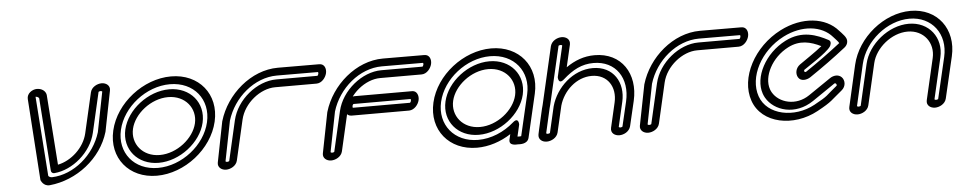

<svg xmlns="http://www.w3.org/2000/svg" viewBox="-39 -932 6245 1248"><g transform="rotate(-5 3083.5 -308.0)"><path d="M263.8 -24.7C255.4 -24.7 245.4 -29 241.9 -33.3C240.7 -34.7 240.2 -36 240 -36.4L202.6 -555C204 -555 203.4 -555 204.1 -555C215.5 -555 224.5 -546.2 225.3 -543.6C226.9 -522.6 250.7 -191.8 259.7 -67.5C260.5 -56.2 270.1 -48.9 281.7 -49.9C401.7 -60 524.3 -163.7 553.4 -289.7C579.5 -402.7 610.5 -538.1 613.4 -551C614.8 -552.3 619.7 -555 626.4 -555C633.3 -555 636.8 -552 637.5 -551C635.2 -539.7 589.5 -308 586 -290.2C542.1 -144.7 407 -29.6 263.8 -24.7ZM187 -14V-13C187 -13 202 30 245.5 25.7C420.9 8.5 584.8 -117 635.5 -288.1C635.7 -288.7 635.9 -289.8 636.1 -290.6C636.3 -291.7 685.4 -540.7 688.2 -554.3C694 -584.8 668 -605 637.9 -605C608.7 -605 571.6 -586.3 563.7 -552.2C561.7 -543.6 530.2 -405.8 503.4 -289.7C482.1 -197.5 397 -120.1 309.4 -102.6C299.3 -243.3 277.1 -554.2 276.1 -561.2C271.5 -588.3 245.7 -605 215.6 -605C185.3 -605 148.6 -581.2 151.1 -544.7Z M765.5 -292.6C736.2 -165.7 825.5 -57.5 963.3 -57.5C1101 -57.5 1240.3 -165.7 1269.6 -292.6C1298.9 -419.5 1209.6 -527.7 1071.8 -527.7C934.1 -527.7 794.8 -419.5 765.5 -292.6ZM815.5 -292.6C837.7 -388.7 947.7 -477.7 1060.3 -477.7C1172.8 -477.7 1241.8 -388.7 1219.6 -292.6C1197.4 -196.5 1087.4 -107.5 974.8 -107.5C862.3 -107.5 793.3 -196.5 815.5 -292.6ZM736.8 -292.6C770.7 -439.3 923.6 -560.2 1079.3 -560.2C1235 -560.2 1332.2 -439.3 1298.3 -292.6C1264.4 -145.9 1111.5 -25 955.8 -25C800.1 -25 702.9 -145.9 736.8 -292.6ZM686.8 -292.6C646.1 -116.3 762.8 25 944.2 25C1125.7 25 1307.6 -116.3 1348.3 -292.6C1389 -468.9 1272.3 -610.2 1090.9 -610.2C909.5 -610.2 727.5 -468.9 686.8 -292.6Z M1420.2 -29.1C1418.8 -27.8 1414 -25 1407.3 -25C1400.4 -25 1396.9 -28 1396.1 -29.1C1398.4 -40.4 1444.1 -272 1447.7 -289.9C1492.5 -438.5 1630.4 -555.8 1776.6 -555.8C1929.7 -555.8 2035 -555.1 2045.4 -555.1C2046.4 -553.9 2048.2 -549.7 2046.7 -543C2045.1 -536.1 2041 -531.8 2039.8 -531C2025.7 -531 1877.1 -531 1770.9 -531C1645.1 -531 1510.8 -422.9 1480.2 -290.3C1454.1 -177.3 1423.2 -42 1420.2 -29.1ZM1470 -27.9C1471.9 -36.3 1503.4 -174.3 1530.2 -290.3C1554.5 -395.5 1662.1 -481 1759.3 -481C1870.9 -481 2029.3 -481 2029.3 -481C2063.7 -481 2089.9 -513.9 2096.7 -543C2103.4 -572.1 2092.3 -605 2058.1 -605C2058.1 -605 1949.8 -605.8 1788.2 -605.8C1611.9 -605.8 1448.9 -463 1398.2 -291.9C1398 -291.3 1397.7 -290.2 1397.5 -289.5C1397.3 -288.3 1348.2 -39.3 1345.5 -25.8C1339.6 4.7 1365.6 25 1395.7 25C1424.9 25 1462 6.3 1470 -27.9Z M2614 -254C2647.6 -254.9 2674.1 -286.4 2681 -316C2687.6 -344.8 2675.4 -376.9 2646.1 -378C2633.2 -378.4 2269.8 -378.1 2267.3 -378.1C2233.1 -378.1 2206.7 -345.3 2200 -316C2193.2 -287 2204.3 -254 2238.6 -254ZM2623.9 -304H2251.2C2250.2 -305.1 2248.4 -309.4 2250 -316C2251.5 -322.8 2255.6 -327.2 2256.9 -328.1C2278.6 -328.1 2611.8 -328.3 2629.7 -328.1C2630.7 -327 2632.5 -322.8 2631 -316C2629.2 -308.6 2624.9 -304.6 2623.9 -304ZM2105.7 -29.1C2104.3 -27.8 2099.5 -25 2092.8 -25C2085.9 -25 2082.4 -28 2081.6 -29.1C2083.9 -40.4 2129.6 -272 2133.2 -289.9C2178 -438.5 2315.9 -555.8 2462.1 -555.8C2615.2 -555.8 2720.5 -555.1 2730.9 -555.1C2731.9 -553.9 2733.7 -549.7 2732.2 -543C2730.6 -536.1 2726.5 -531.8 2725.3 -530.9C2711.2 -531 2562.6 -531 2456.4 -531C2330.6 -531 2196.3 -422.9 2165.7 -290.3C2139.6 -177.3 2108.7 -42 2105.7 -29.1ZM2155.5 -27.9C2157.4 -36.3 2188.9 -174.3 2215.7 -290.3C2240 -395.5 2347.6 -481 2444.8 -481C2556.4 -481 2714.8 -480.9 2714.8 -480.9C2749.2 -480.9 2775.4 -513.9 2782.2 -543C2788.9 -572.1 2777.8 -605 2743.6 -605C2743.6 -605 2635.3 -605.8 2473.7 -605.8C2297.4 -605.8 2134.4 -463 2083.7 -291.9C2083.5 -291.3 2083.2 -290.2 2083 -289.5C2082.8 -288.3 2033.7 -39.3 2031 -25.8C2025.1 4.7 2051.1 25 2081.2 25C2110.4 25 2147.5 6.3 2155.5 -27.9Z M3371.7 -10.4 3437.3 -292.6C3478 -468.9 3361.3 -610.2 3179.9 -610.2C2998.5 -610.2 2816.5 -468.9 2775.8 -292.6C2735.1 -116.3 2851.8 25 3033.2 25C3111 25 3188.6 -0.9 3255.4 -44.3C3252.9 -33.6 3250 -21 3247.3 -9.5C3237.5 33 3292 26.3 3299.4 26.3C3307.7 26.3 3361.7 32.8 3371.7 -10.4ZM3325 -24.6C3316.1 -23.5 3306.4 -23.6 3300.7 -24.2L3318.5 -101.2C3318.5 -101.2 3319.7 -153.9 3278.9 -118C3214.3 -61.2 3129.8 -25 3044.8 -25C2889.1 -25 2791.9 -145.9 2825.8 -292.6C2859.7 -439.3 3012.6 -560.2 3168.3 -560.2C3324 -560.2 3421.2 -439.3 3387.3 -292.6ZM2854.5 -292.6C2825.2 -165.7 2914.5 -57.5 3052.3 -57.5C3190 -57.5 3329.3 -165.7 3358.6 -292.6C3387.9 -419.5 3298.6 -527.7 3160.8 -527.7C3023.1 -527.7 2883.8 -419.5 2854.5 -292.6ZM2904.5 -292.6C2926.7 -388.7 3036.7 -477.7 3149.3 -477.7C3261.8 -477.7 3330.8 -388.7 3308.6 -292.6C3286.4 -196.5 3176.4 -107.5 3063.8 -107.5C2951.3 -107.5 2882.3 -196.5 2904.5 -292.6Z M3499.6 -25C3492.7 -25 3489.1 -28 3488.4 -29.1C3489.6 -35.3 3494.6 -58.9 3524.9 -190C3526.6 -197.2 3528.5 -204.3 3530.7 -211.4C3530.8 -212 3531.1 -212.8 3531.2 -213.3C3567.6 -371.2 3614.8 -575.6 3618 -588.9C3619.4 -590.2 3624.3 -593 3631 -593C3638.4 -593 3641.6 -589.5 3642 -588.7L3595.2 -386.2C3595.2 -386.2 3594.3 -333.4 3635 -369.4C3698.4 -425.6 3757.2 -457.6 3834.1 -457.6C3979.2 -457.6 4058.4 -339.5 4023.8 -190C3993.4 -58 3987.5 -34.8 3986 -29.1C3984.5 -27.8 3979.7 -25 3973 -25C3966.1 -25 3962.5 -28.1 3961.9 -29C3963.8 -37.3 3975.5 -88.1 3999 -190C4027.6 -313.5 3960.9 -425.1 3826.7 -425.1C3696 -425.1 3586.1 -319.4 3552.7 -201.6C3552.5 -201.1 3552.4 -200.5 3552.3 -200.2L3512.8 -29C3511.4 -27.8 3506.4 -25 3499.6 -25ZM3487.7 25C3516.9 25 3554.6 6.4 3562.6 -28L3602.2 -199.6C3629.6 -295.1 3715 -375.1 3815.1 -375.1C3918.7 -375.1 3972 -289.5 3949 -190C3923.3 -78.5 3911.6 -28 3911.6 -28C3903.7 6.4 3932.3 25 3961.4 25C3990.2 25 4026.2 7.6 4035.5 -26.9C4036.6 -30.7 4040.9 -47.2 4073.8 -190C4113.9 -363.5 4021 -507.6 3845.7 -507.6C3775.7 -507.6 3716.1 -484.7 3658.9 -445.2L3692.4 -590.4C3699.3 -624.3 3672.2 -643 3642.5 -643C3613.8 -643 3577.7 -625.4 3568.5 -591.3C3567.1 -585.8 3519.3 -378.5 3481.4 -214.3C3479.6 -208.2 3476.7 -197.9 3474.9 -190C3442.1 -48.1 3438.7 -31 3438 -26.9C3431.7 5.6 3457.6 25 3487.7 25Z M4174.2 -29.1C4172.8 -27.8 4168 -25 4161.3 -25C4154.4 -25 4150.9 -28 4150.1 -29.1C4152.4 -40.4 4198.1 -272 4201.7 -289.9C4246.5 -438.5 4384.4 -555.8 4530.6 -555.8C4683.7 -555.8 4789 -555.1 4799.4 -555.1C4800.4 -553.9 4802.2 -549.7 4800.7 -543C4799.1 -536.1 4795 -531.8 4793.8 -531C4779.7 -531 4631.1 -531 4524.9 -531C4399.1 -531 4264.8 -422.9 4234.2 -290.3C4208.1 -177.3 4177.2 -42 4174.2 -29.1ZM4224 -27.9C4225.9 -36.3 4257.4 -174.3 4284.2 -290.3C4308.5 -395.5 4416.1 -481 4513.3 -481C4624.9 -481 4783.3 -481 4783.3 -481C4817.7 -481 4843.9 -513.9 4850.7 -543C4857.4 -572.1 4846.3 -605 4812.1 -605C4812.1 -605 4703.8 -605.8 4542.2 -605.8C4365.9 -605.8 4202.9 -463 4152.2 -291.9C4152 -291.3 4151.7 -290.2 4151.5 -289.5C4151.3 -288.3 4102.2 -39.3 4099.5 -25.8C4093.6 4.7 4119.6 25 4149.7 25C4178.9 25 4216 6.3 4224 -27.9Z M5425 -139C5456.5 -164.2 5453.8 -204.5 5434.6 -224.2C5413.9 -245.6 5381.1 -241.5 5357.8 -225.6L5212.4 -126.5C5123.1 -65.6 5013 -95.1 4971.7 -167.2C4967.9 -173.9 4964.8 -180.8 4962.3 -188C4933.5 -271.2 4994.6 -393.1 5105 -449.3C5183 -489 5252.8 -470.5 5319.5 -437.7C5281.9 -405.7 5195.2 -348.8 5170.6 -330.7C5141.8 -309.5 5136.5 -274 5149.7 -250.2C5166.9 -218.9 5207.9 -227.6 5230.3 -242.4C5311.3 -297 5391.1 -354.4 5467.7 -414.8C5476.3 -421.2 5484.3 -431.6 5487.5 -442C5494.9 -466.1 5482.7 -481.8 5474.4 -492.8C5463.6 -507.3 5449.8 -520 5443.5 -527.3C5363.5 -619.9 5210.9 -638.2 5065.3 -564C4887.2 -473.3 4783.1 -276.3 4836 -123.6C4889.2 30.1 5096 68.6 5257.8 -19.4C5360.3 -75 5352.3 -80.6 5425 -139ZM5396.7 -173.4C5315.9 -108.3 5341 -116.1 5241.2 -61.8C5105.2 12.1 4928.7 -22.6 4885 -148.6C4841 -275.7 4927.5 -442.9 5080.3 -520.7C5205 -584.3 5334.3 -567.8 5401.2 -490.4C5413 -476.7 5432.5 -457.9 5437.1 -447.4C5361.6 -388.2 5286.5 -334.3 5208.4 -281.6C5202.9 -278 5197.1 -279.3 5196.2 -281C5192.4 -287.9 5195.1 -293.1 5195.3 -293.4C5223.3 -313.9 5343.4 -387.3 5373.7 -429.6C5378.5 -436.3 5391 -462.2 5370.7 -473C5298.9 -511.1 5203.5 -550.4 5090 -492.6C4954.8 -423.7 4875.1 -272.9 4913.2 -163C4916.5 -153.5 4920.6 -144.5 4925.5 -135.9C4976.3 -47.2 5113.2 -4.6 5234.9 -87.6L5380.3 -186.8C5384.7 -189.8 5388.5 -191.2 5393.8 -185.8C5397 -182.4 5397.5 -176.2 5396.7 -173.4Z M6095.7 -27.9C6095.7 -28 6121.5 -136.4 6158.8 -298C6199.2 -473.2 6090.7 -615.6 5916.6 -615.6C5742.5 -615.6 5568.3 -473.2 5527.8 -298C5490.5 -136.4 5466.2 -27.9 5466.2 -27.9C5458.3 6.3 5486.9 25 5516 25C5545.1 25 5582.4 6.4 5590.3 -28C5590.3 -28 5626.9 -186.5 5652.6 -298C5675.1 -395.2 5780.9 -483.1 5886 -483.1C5991.2 -483.1 6056.4 -395.2 6034 -298C6008.2 -186.5 5971.6 -28 5971.6 -28C5963.7 6.4 5992.3 25 6021.4 25C6050.5 25 6087.8 6.3 6095.7 -27.9ZM6046 -29C6044.6 -27.8 6039.7 -25 6033 -25C6026.1 -25 6022.5 -28.1 6021.9 -29C6025.1 -43.2 6059.5 -191.8 6084 -298C6113 -423.8 6030.2 -533.1 5897.6 -533.1C5765 -533.1 5631.7 -423.8 5602.6 -298C5578 -191.5 5543.5 -41.8 5540.6 -29C5539.2 -27.8 5534.3 -25 5527.6 -25C5520.7 -25 5517.1 -28.1 5516.4 -29C5519 -40.5 5542.6 -145.5 5577.8 -298C5612 -445.8 5758.9 -565.6 5905.1 -565.6C6051.2 -565.6 6142.9 -445.8 6108.8 -298C6073.4 -145 6048.4 -39.5 6046 -29Z"/></g></svg>

Font: Hi.
Style: Regular
Weight: 400
Designer: Mew Too, Robert Jablonski
Foundry: Cannot Into Space Fonts
Version: Version 1.996